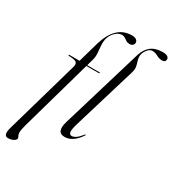

<svg xmlns="http://www.w3.org/2000/svg" viewBox="-234 -841 1035 1143"><g transform="rotate(30 283.0 -270.0)"><path d="M67 -426.5Q67 -429.5 72 -429.5H141L180.5 -568.5Q201 -640.5 239.8 -678.5Q278.5 -716.5 336.5 -716.5Q357 -716.5 367 -708.5Q377 -700.5 377 -689.5Q377 -679 369.2 -671.8Q361.5 -664.5 348 -664.5Q334 -664.5 324.2 -670.8Q314.5 -677 305.2 -683.2Q296 -689.5 284 -689.5Q259 -689.5 237 -667Q215 -644.5 208.5 -613.5Q204.5 -593.5 206.8 -569.5Q209 -545.5 210.8 -521.2Q212.5 -497 206.5 -475.5L193.5 -429.5H277Q281.5 -429.5 281.5 -427Q281.5 -423 273.5 -423H191.5L54 64Q44 101 44 117.5Q44 132 49 139.8Q54 147.5 54 155Q54 165 38.2 173.8Q22.5 182.5 1 182.5Q-32.5 182.5 -16.5 124L128.5 -383Q133.5 -402 124 -411.8Q114.5 -421.5 72.5 -423Q67 -423 67 -426.5ZM545 -722Q568 -722 578 -714.8Q588 -707.5 588 -697.5Q588 -676.5 562.5 -676.5Q545 -676.5 525.8 -687Q506.5 -697.5 487.5 -697.5Q469 -697.5 452.5 -675.5Q436 -653.5 436 -629.5Q436 -614 441.2 -599.2Q446.5 -584.5 449.8 -567.2Q453 -550 446 -526.5L316.5 -96.5Q302.5 -49.5 306 -33.8Q309.5 -18 324 -18Q335.5 -18 350.2 -27.2Q365 -36.5 387 -63.5Q390 -68 392.5 -67Q394.5 -65.5 391.5 -60Q345 8 289.5 8Q230.5 8 255 -74.5L421.5 -630Q435 -675 465.2 -698.5Q495.5 -722 545 -722Z"/></g></svg>

Font: Fraunces 144pt Light
Style: Italic
Weight: 300
Italic angle: -16°
Version: Version 1.000;[0bf87f6ff]